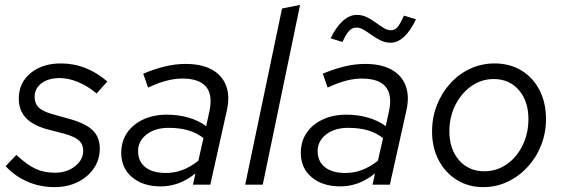

<svg xmlns="http://www.w3.org/2000/svg" viewBox="-20 -757 2310 787"><path d="M204 10Q145 10 93.5 -12Q42 -34 3 -76L47 -122Q91 -81 126 -65Q161 -49 205 -49Q254 -49 287.5 -75.5Q321 -102 321 -139Q321 -165 304.5 -180.5Q288 -196 247 -208L170 -228Q112 -245 84.5 -275.5Q57 -306 57 -353Q57 -417 105 -457Q153 -497 229 -497Q282 -497 329.5 -478.5Q377 -460 420 -423L376 -374Q340 -404 300.5 -420.5Q261 -437 225 -437Q179 -437 150.5 -416Q122 -395 122 -360Q122 -333 138 -317Q154 -301 192 -290L270 -268Q333 -250 361 -222Q389 -194 389 -148Q389 -103 365 -67.5Q341 -32 299 -11Q257 10 204 10Z M639 7Q566 7 521.5 -30.5Q477 -68 477 -130Q477 -177 500.5 -212Q524 -247 566.5 -267Q609 -287 664 -287Q711 -287 752.5 -275Q794 -263 825 -240L838 -299Q853 -367 825 -401Q797 -435 727 -435Q697 -435 663.5 -426.5Q630 -418 587 -398L567 -455Q615 -475 657.5 -485Q700 -495 740 -495Q806 -495 848 -472Q890 -449 906.5 -406.5Q923 -364 910 -305L842 0H771L781 -46Q747 -19 712 -6Q677 7 639 7ZM660 -48Q696 -48 728.5 -60.5Q761 -73 793 -98L814 -191Q786 -213 751 -223Q716 -233 671 -233Q616 -233 581 -206Q546 -179 546 -138Q546 -95 576 -71.5Q606 -48 660 -48Z M985 0 1136 -722 1210 -737 1057 0Z M1375 7Q1302 7 1257.5 -30.5Q1213 -68 1213 -130Q1213 -177 1236.5 -212Q1260 -247 1302.5 -267Q1345 -287 1400 -287Q1447 -287 1488.5 -275Q1530 -263 1561 -240L1574 -299Q1589 -367 1561 -401Q1533 -435 1463 -435Q1433 -435 1399.5 -426.5Q1366 -418 1323 -398L1303 -455Q1351 -475 1393.5 -485Q1436 -495 1476 -495Q1542 -495 1584 -472Q1626 -449 1642.5 -406.5Q1659 -364 1646 -305L1578 0H1507L1517 -46Q1483 -19 1448 -6Q1413 7 1375 7ZM1396 -48Q1432 -48 1464.5 -60.5Q1497 -73 1529 -98L1550 -191Q1522 -213 1487 -223Q1452 -233 1407 -233Q1352 -233 1317 -206Q1282 -179 1282 -138Q1282 -95 1312 -71.5Q1342 -48 1396 -48ZM1384 -585 1335 -600Q1358 -647 1385.5 -671.5Q1413 -696 1442 -696Q1465 -696 1484 -686.5Q1503 -677 1520 -664.5Q1537 -652 1552.5 -642.5Q1568 -633 1583 -633Q1598 -633 1609 -645.5Q1620 -658 1636 -693L1685 -678Q1663 -631 1636.5 -606.5Q1610 -582 1581 -582Q1559 -582 1540 -591.5Q1521 -601 1504 -613Q1487 -625 1471.5 -634.5Q1456 -644 1441 -644Q1424 -644 1411 -630.5Q1398 -617 1384 -585Z M1961 10Q1900 10 1852.5 -19.5Q1805 -49 1778 -100.5Q1751 -152 1751 -218Q1751 -276 1771 -326.5Q1791 -377 1826 -415.5Q1861 -454 1907.5 -475.5Q1954 -497 2007 -497Q2070 -497 2117.5 -468Q2165 -439 2191.5 -387.5Q2218 -336 2218 -269Q2218 -212 2198 -161.5Q2178 -111 2142.5 -72.5Q2107 -34 2060.5 -12Q2014 10 1961 10ZM1965 -55Q2016 -55 2057 -83.5Q2098 -112 2122 -161Q2146 -210 2146 -269Q2146 -342 2107 -387.5Q2068 -433 2004 -433Q1953 -433 1912 -404Q1871 -375 1846.5 -326.5Q1822 -278 1822 -219Q1822 -146 1861.5 -100.5Q1901 -55 1965 -55Z"/></svg>

Font: Red Hat Text
Style: Italic
Weight: 400
Italic angle: -12°
Designer: Pentagram, MCKL
Foundry: Pentagram, MCKL
Version: Version 1.023